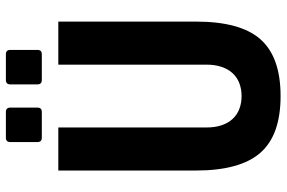

<svg xmlns="http://www.w3.org/2000/svg" viewBox="-178 -766 958 642"><g transform="rotate(-90 301.0 -445.0)"><path d="M161.6 -784.2Q147 -784.2 147 -798.8V-889.6Q147 -904.3 161.6 -904.3H247.6Q262.2 -904.3 262.2 -889.6V-798.8Q262.2 -784.2 247.6 -784.2ZM354.5 -784.2Q339.8 -784.2 339.8 -798.8V-889.6Q339.8 -904.3 354.5 -904.3H440.4Q455.1 -904.3 455.1 -889.6V-798.8Q455.1 -784.2 440.4 -784.2ZM300.8 14.2Q170.4 14.2 111.3 -53.2Q51.8 -121.1 51.8 -269V-729H195.8V-232.9Q195.8 -205.1 203.1 -183.3Q210.4 -161.6 223.6 -147Q237.8 -131.3 257.6 -123.8Q277.3 -116.2 300.8 -116.2Q324.2 -116.2 344 -123.8Q363.8 -131.3 377.9 -147Q391.1 -161.6 398.4 -183.3Q405.8 -205.1 405.8 -232.9V-729H549.8V-269Q549.8 -120.1 490.7 -53.2Q431.2 14.2 300.8 14.2Z"/></g></svg>

Font: Hack
Style: Bold
Weight: 700
Monospace: yes
Designer: Christopher Simpkins
Foundry: Christopher Simpkins
Version: Version 2.017